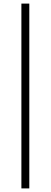

<svg xmlns="http://www.w3.org/2000/svg" viewBox="-20 -828 282 1068"><path d="M99 220V-808H143V220Z"/></svg>

Font: Encode Sans SemiExpanded ExtraLight
Style: Regular
Weight: 250
Width: 6
Designer: Multiple Designers
Foundry: Impallari Type
Version: Version 3.002